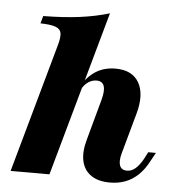

<svg xmlns="http://www.w3.org/2000/svg" viewBox="-49 -686 671 743"><g transform="rotate(5 286.5 -315.0)"><path d="M18.5 0 158.1 -500Q166.9 -530.6 164.5 -547.2Q162.1 -563.7 143.1 -571Q124.2 -578.2 83.9 -579L91.9 -608.1Q171 -608.9 233.1 -616.9Q295.2 -625 348.4 -641.1L169.4 0ZM404.8 11.3Q359.7 11.3 331.9 -7.7Q304 -26.6 296 -61.7Q287.9 -96.8 301.6 -146L345.2 -305.6Q354.8 -341.1 348.4 -359.3Q341.9 -377.4 319.4 -377.4Q302.4 -377.4 287.5 -367.3Q272.6 -357.3 261.3 -337.1L256.5 -349.2Q279.8 -388.7 312.5 -409.3Q345.2 -429.8 388.7 -429.8Q454 -429.8 479.8 -384.7Q505.6 -339.5 484.7 -263.7L441.1 -106.5Q432.3 -75 438.7 -57.7Q445.2 -40.3 466.9 -40.3Q484.7 -40.3 499.6 -53.2Q514.5 -66.1 529 -91.9L542.7 -118.5H572.6L554 -84.7Q537.1 -52.4 514.9 -31Q492.7 -9.7 465.3 0.8Q437.9 11.3 404.8 11.3Z"/></g></svg>

Font: Playfair 5pt SemiExpanded Light Black
Style: Italic
Weight: 900
Italic angle: -15.6°
Version: Version 2.001;gftools[0.9.30]